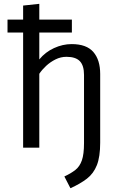

<svg xmlns="http://www.w3.org/2000/svg" viewBox="-20 -786 655 1022"><path d="M189.2 -765.6V-681.5H362.6V-612.8H189.2V-469.7Q221 -508.7 267.4 -530Q313.8 -551.3 361.5 -551.3Q440.5 -551.3 476.9 -509.2Q513.3 -467.2 513.3 -392.3V-26.7Q513.3 48.7 495.6 93.3Q477.9 137.9 442.6 165.1Q407.2 192.3 354.9 215.9L322.6 153.3Q357.9 136.9 381.3 118.5Q404.6 100 415.9 67.4Q427.2 34.9 427.2 -24.6V-387.2Q427.2 -437.4 404.9 -460.5Q382.6 -483.6 333.8 -483.6Q303.1 -483.6 275.4 -469.7Q247.7 -455.9 225.6 -435.4Q203.6 -414.9 189.2 -393.3V0H103.1V-612.8H20V-681.5H103.1V-756.4Z"/></svg>

Font: FiraCode Nerd Font
Style: Regular
Weight: 400
Designer: Carrois Corporate, Edenspiekermann AG, Nikita Prokopov
Foundry: Carrois Corporate, Edenspiekermann AG, Nikita Prokopov
Version: Version 6.002;Nerd Fonts 3.4.0